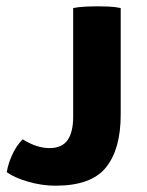

<svg xmlns="http://www.w3.org/2000/svg" viewBox="-20 -576 466 610"><path d="M52 -133.5Q96.5 -105.5 137 -105.5Q177 -105.5 194.8 -131Q212.5 -156.5 212.5 -205.5V-550.5Q230.5 -554 252.5 -555Q274.5 -556 288 -556Q303 -556 324 -555.2Q345 -554.5 363.5 -550.5V-211.5Q363.5 -102.5 316.8 -44.2Q270 14 156.5 14Q113 14 69.2 1.2Q25.5 -11.5 1.5 -29Q6 -56.5 19 -84.8Q32 -113 52 -133.5Z"/></svg>

Font: Signika Negative SC
Style: Bold
Weight: 700
Designer: Anna Giedryś
Foundry: Anna Giedryś
Version: Version 2.000; ttfautohint (v1.8.3) -l 8 -r 50 -G 200 -x 9 -